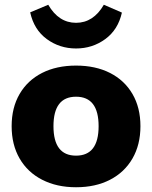

<svg xmlns="http://www.w3.org/2000/svg" viewBox="-20 -780 640 808"><path d="M29 -249Q29 -327 62.5 -384.5Q96 -442 157 -473Q218 -504 300 -504Q382 -504 443 -473Q504 -442 537.5 -384.5Q571 -327 571 -249Q571 -171 537.5 -113Q504 -55 443 -23.5Q382 8 300 8Q219 8 157.5 -23.5Q96 -55 62.5 -113Q29 -171 29 -249ZM395 -249Q395 -373 300 -373Q205 -373 205 -249Q205 -125 300 -125Q395 -125 395 -249ZM107 -728 183 -760Q227 -684 300 -684Q373 -684 417 -760L493 -727Q477 -655 423 -615.5Q369 -576 300 -576Q231 -576 177 -615.5Q123 -655 107 -728Z"/></svg>

Font: wassup Sans
Style: Black
Weight: 900
Version: Version 2.001